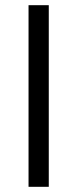

<svg xmlns="http://www.w3.org/2000/svg" viewBox="-20 -720 298 740"><path d="M90 -700H168V0H90Z"/></svg>

Font: Uncut Sans VF
Style: Regular
Weight: 400
Designer: Kasper Nordkvist
Foundry: Uncut Type
Version: Version 1.100;FEAKit 1.0